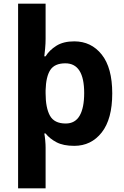

<svg xmlns="http://www.w3.org/2000/svg" viewBox="-20 -780 673 1040"><path d="M588 -274Q588 -135 531 -62.5Q474 10 382 10Q323 10 286 -9.5Q249 -29 227 -57H220Q223 -42 225 -19.5Q227 3 227 19V240H78V-760H227V-569Q227 -545 224.5 -517.5Q222 -490 220 -475H227Q248 -509 286 -532.5Q324 -556 382 -556Q474 -556 531 -484.5Q588 -413 588 -274ZM436 -276Q436 -437 334 -437Q276 -437 252.5 -401Q229 -365 227 -291V-275Q227 -196 250.5 -153.5Q274 -111 336 -111Q387 -111 411.5 -153.5Q436 -196 436 -276Z"/></svg>

Font: Noto Sans Gurmukhi
Style: Bold
Weight: 700
Designer: Jelle Bosma - Monotype Design Team
Foundry: Monotype Imaging Inc.
Version: Version 2.004; ttfautohint (v1.8.4.7-5d5b)